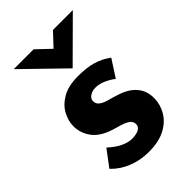

<svg xmlns="http://www.w3.org/2000/svg" viewBox="-207 -768 862 862"><g transform="rotate(-45 223.5 -337.0)"><path d="M214 9Q160 9 113.5 -10Q67 -29 35 -63L93 -140Q125 -111 152.5 -98.5Q180 -86 202 -86Q219 -86 232.5 -89.5Q246 -93 254 -100.5Q262 -108 262 -120Q262 -137 248.5 -147Q235 -157 214 -163.5Q193 -170 169 -177Q109 -196 82.5 -232.5Q56 -269 56 -312Q56 -345 73.5 -378.5Q91 -412 129.5 -434.5Q168 -457 229 -457Q284 -457 322 -446Q360 -435 394 -410L341 -328Q322 -343 298.5 -353.5Q275 -364 255 -365Q237 -366 224.5 -361Q212 -356 205 -348Q198 -340 198 -331Q197 -312 212.5 -301Q228 -290 252 -284Q276 -278 299 -270Q331 -260 354 -243Q377 -226 389.5 -202.5Q402 -179 402 -146Q402 -106 381.5 -70.5Q361 -35 319.5 -13Q278 9 214 9ZM174 -683 252 -609 218 -599 297 -683H423L238 -499H237L48 -683Z"/></g></svg>

Font: Josefin Sans Thin
Style: Bold
Weight: 700
Version: Version 2.000